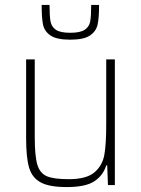

<svg xmlns="http://www.w3.org/2000/svg" viewBox="-20 -751 573 779"><path d="M86 -190V-510H121V-195Q121 -118 131.5 -83Q142 -48 170 -36Q198 -24 259 -24Q331 -24 363.5 -52Q396 -80 403.5 -123.5Q411 -167 411 -246V-510H446V0H418L415 -80H411Q399 -40 363.5 -16Q328 8 251 8Q180 8 145 -11Q110 -30 98 -71Q86 -112 86 -190ZM149 -731H181Q181 -686 185 -664Q189 -642 207 -630Q225 -618 265 -618Q305 -618 323.5 -630Q342 -642 346 -664Q350 -686 350 -731H382Q382 -679 376 -651.5Q370 -624 345 -607Q320 -590 265 -590Q210 -590 185 -607Q160 -624 154.5 -651.5Q149 -679 149 -731Z"/></svg>

Font: Saira Semi Condensed Thin
Style: Regular
Weight: 100
Width: 4
Designer: Hector Gatti with collaboration of the Omnibus-Type team
Foundry: Omnibus-Type
Version: Version 1.001; ttfautohint (v1.8)